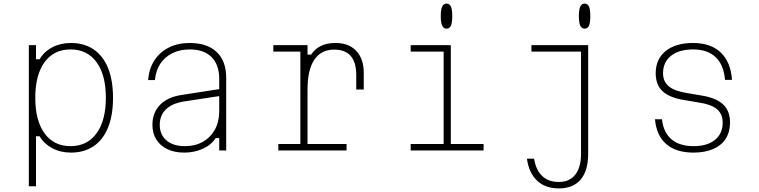

<svg xmlns="http://www.w3.org/2000/svg" viewBox="-20 -840 4240 1072"><path d="M141 200V-588H181V-509H201Q226 -552 272 -576Q318 -600 376 -600Q450 -600 503 -564Q556 -528 583.5 -459.5Q611 -391 611 -294Q611 -197 583.5 -128.5Q556 -60 503 -24Q450 12 376 12Q318 12 272 -12.5Q226 -37 201 -79H181V200ZM374 -24Q467 -24 519 -95.5Q571 -167 571 -294Q571 -422 519 -493Q467 -564 374 -564Q281 -564 229 -493Q177 -422 177 -294Q177 -166 229 -95Q281 -24 374 -24Z M1214 -344V-305L1004 -273Q940 -262 906 -229Q872 -196 872 -143Q872 -88 909.5 -56Q947 -24 1012 -24Q1070 -24 1113 -48.5Q1156 -73 1180 -117Q1204 -161 1204 -219V-400Q1204 -478 1161.5 -521Q1119 -564 1039 -564Q985 -564 942.5 -543Q900 -522 875 -484Q850 -446 845 -393H807Q812 -457 842.5 -503.5Q873 -550 923.5 -575Q974 -600 1039 -600Q1137 -600 1190 -549.5Q1243 -499 1243 -405V0H1204V-69H1184Q1160 -31 1112.5 -9.5Q1065 12 1009 12Q954 12 914.5 -7Q875 -26 853 -60.5Q831 -95 831 -143Q831 -210 872.5 -253.5Q914 -297 989 -309Z M1506 -588H1697V-535H1717Q1739 -568 1772.5 -584Q1806 -600 1854 -600Q1928 -600 1969.5 -555.5Q2011 -511 2011 -433V-340H1969V-421Q1969 -563 1846 -563Q1773 -563 1735 -506.5Q1697 -450 1697 -339V-36H1915V0H1534V-36H1657V-552H1506Z M2273 -588H2497V-36H2680V0H2273V-36H2457V-552H2273ZM2473 -680Q2457 -680 2449 -696.5Q2441 -713 2441 -750Q2441 -787 2449 -803.5Q2457 -820 2473 -820Q2490 -820 2497.5 -803.5Q2505 -787 2505 -750Q2505 -713 2497.5 -696.5Q2490 -680 2473 -680Z M2947 -588H3264V19Q3264 113 3222 162.5Q3180 212 3100 212Q3025 212 2979 169Q2933 126 2922 46H2962Q2972 109 3007 142.5Q3042 176 3100 176Q3160 176 3192 135Q3224 94 3224 19V-552H2947ZM3244 -680Q3228 -680 3220 -696.5Q3212 -713 3212 -750Q3212 -787 3220 -803.5Q3228 -820 3244 -820Q3261 -820 3268.5 -803.5Q3276 -787 3276 -750Q3276 -713 3268.5 -696.5Q3261 -680 3244 -680Z M3676 -174Q3684 -101 3729 -62.5Q3774 -24 3852 -24Q3929 -24 3972 -59Q4015 -94 4015 -156Q4015 -203 3983.5 -230Q3952 -257 3885 -267L3803 -281Q3719 -294 3680 -330Q3641 -366 3641 -431Q3641 -510 3696.5 -555Q3752 -600 3850 -600Q3948 -600 4004 -547Q4060 -494 4067 -394H4028Q4021 -478 3975.5 -521Q3930 -564 3850 -564Q3771 -564 3726.5 -528.5Q3682 -493 3682 -431Q3682 -385 3713.5 -358.5Q3745 -332 3813 -321L3895 -307Q3978 -294 4017 -257.5Q4056 -221 4056 -156Q4056 -103 4032 -65.5Q4008 -28 3962 -8Q3916 12 3852 12Q3755 12 3700 -35.5Q3645 -83 3637 -174Z"/></svg>

Font: Martian Mono SemiExpanded Thin
Style: Regular
Weight: 250
Monospace: yes
Version: Version 0.930